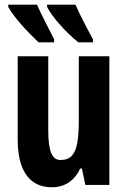

<svg xmlns="http://www.w3.org/2000/svg" viewBox="-20 -786 541 816"><path d="M444.8 -546.9V0H342.8L328.1 -69.8H320.8Q308.6 -43.5 291 -25.9Q273.4 -8.3 250.7 0.7Q228 9.8 200.2 9.8Q151.9 9.8 119.6 -14.2Q87.4 -38.1 71.3 -82.8Q55.2 -127.4 55.2 -189.9V-546.9H185.1V-229Q185.1 -167.5 197.3 -136.7Q209.5 -106 236.8 -106Q269.5 -106 286.1 -125Q302.7 -144 308.8 -180.7Q314.9 -217.3 314.9 -269V-546.9ZM300.8 -766.1Q307.1 -751.5 318.1 -728.5Q329.1 -705.6 343.8 -677.5Q358.4 -649.4 375 -619.1V-606H313Q293.5 -621.6 272.9 -641.4Q252.4 -661.1 233.9 -682.1Q215.3 -703.1 201.2 -722.7Q187 -742.2 180.2 -756.8V-766.1ZM137.2 -766.1Q145 -748 156 -725.6Q167 -703.1 180.7 -676.5Q194.3 -649.9 210 -619.1V-606H144Q128.9 -620.1 109.4 -639.9Q89.8 -659.7 70.8 -681.4Q51.8 -703.1 36.9 -722.9Q22 -742.7 15.1 -756.8V-766.1Z"/></svg>

Font: Open Sans Condensed
Style: Regular
Weight: 400
Width: 3
Designer: Monotype Design Team
Foundry: Monotype Imaging Inc.
Version: Version 3.000